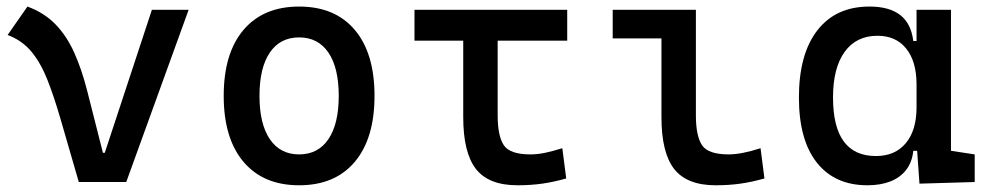

<svg xmlns="http://www.w3.org/2000/svg" viewBox="-20 -547 2970 577"><path d="M216.8 0 286.1 -87.9H294.9L436.5 -517.6H546.9L359.4 0ZM216.8 0 161.6 -190.4Q142.6 -255.9 122.8 -306.4Q103 -356.9 75 -391.1Q46.9 -425.3 2.9 -441.9L62.5 -527.3Q112.8 -508.8 146.5 -474.1Q180.2 -439.5 202.9 -389.2Q225.6 -338.9 242.2 -273.4L301.8 -38.6Z M878.9 9.8Q771.5 9.8 711.9 -60.5Q652.3 -130.9 652.3 -258.8Q652.3 -387.2 711.9 -457.3Q771.5 -527.3 878.9 -527.3Q986.8 -527.3 1046.1 -457.3Q1105.5 -387.2 1105.5 -258.8Q1105.5 -130.9 1046.1 -60.5Q986.8 9.8 878.9 9.8ZM878.9 -83Q936 -83 967 -128.9Q998 -174.8 998 -258.8Q998 -343.3 967 -388.9Q936 -434.6 878.9 -434.6Q821.8 -434.6 790.8 -388.9Q759.8 -343.3 759.8 -258.8Q759.8 -174.8 790.8 -128.9Q821.8 -83 878.9 -83Z M1535.2 9.8Q1448.7 9.8 1410.4 -39.1Q1372.1 -87.9 1372.1 -195.3V-517.6H1475.6V-200.2Q1475.6 -138.7 1493.9 -110.8Q1512.2 -83 1574.2 -83Q1594.2 -83 1617.2 -87.6Q1640.1 -92.3 1669.9 -101.6L1681.6 -10.7Q1644 0 1609.4 4.9Q1574.7 9.8 1535.2 9.8ZM1225.6 -424.8V-517.6H1684.6V-424.8Z M2130.9 9.8Q2044.4 9.8 2006.1 -39.1Q1967.8 -87.9 1967.8 -195.3V-517.6H2071.3V-200.2Q2071.3 -138.7 2089.6 -110.8Q2107.9 -83 2169.9 -83Q2208 -83 2265.6 -101.6L2277.3 -10.7Q2239.7 0 2205.1 4.9Q2170.4 9.8 2130.9 9.8ZM1821.3 -431.6V-517.6H1976.6V-431.6Z M2586.9 9.8Q2488.8 9.8 2434.8 -58.3Q2380.9 -126.5 2380.9 -253.9Q2380.9 -384.3 2436.3 -455.8Q2491.7 -527.3 2592.8 -527.3Q2652.8 -527.3 2685.5 -501.7Q2718.3 -476.1 2724.6 -423.8H2764.6L2734.4 -293Q2734.4 -362.3 2703.4 -400.9Q2672.4 -439.5 2617.2 -439.5Q2553.2 -439.5 2518.3 -391.1Q2483.4 -342.8 2483.4 -253.9Q2483.4 -78.1 2612.3 -78.1Q2669.9 -78.1 2702.1 -116.7Q2734.4 -155.3 2734.4 -224.6V-252L2769.5 -93.8H2724.6Q2721.2 -59.6 2703.1 -36.4Q2685.1 -13.2 2655.5 -1.7Q2626 9.8 2586.9 9.8ZM2743.2 4.9 2734.4 -119.1V-239.3L2837.9 -210V-93.8L2909.2 -83V0ZM2734.4 -146.5V-517.6H2837.9V-175.8Z"/></svg>

Font: Cascadia Mono
Style: Regular
Weight: 400
Monospace: yes
Designer: Aaron Bell
Foundry: Saja Typeworks
Version: Version 2404.023